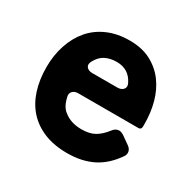

<svg xmlns="http://www.w3.org/2000/svg" viewBox="-119 -617 757 752"><g transform="rotate(30 260.0 -241.5)"><path d="M271 11Q212 11 167.5 -7Q123 -25 93 -58Q63 -91 48 -137.5Q33 -184 33 -241Q33 -295 48.5 -341.5Q64 -388 93 -422Q122 -456 165.5 -475Q209 -494 264 -494Q320 -494 360 -473Q400 -452 426 -417Q452 -382 464.5 -336.5Q477 -291 477 -241V-228Q477 -214 464 -214H192Q176 -214 167 -204.5Q158 -195 162 -180Q171 -139 194 -123Q225 -98 273 -98Q309 -98 332 -111Q355 -124 376 -151Q388 -168 405 -168Q413 -168 425 -161L463 -134Q474 -126 476.5 -114.5Q479 -103 472 -92Q435 -38 386 -13.5Q337 11 271 11ZM200 -310H313Q331 -310 340 -320.5Q349 -331 341 -347Q317 -396 262 -396Q232 -396 210 -384.5Q188 -373 174 -346Q166 -330 174.5 -320Q183 -310 200 -310Z"/></g></svg>

Font: Higure Gothic Black
Style: Regular
Weight: 900
Designer: Yoshimichi Ohira
Foundry: Positype
Version: Version 1.000